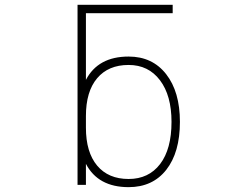

<svg xmlns="http://www.w3.org/2000/svg" viewBox="-20 -772 1040 804"><path d="M698.2 -261.7Q698.2 -372.1 649.9 -436Q601.6 -500 518.6 -500Q433.6 -500 386.7 -444.3Q339.8 -388.7 339.8 -286.1V-237.3Q339.8 -134.8 386.7 -78.6Q433.6 -22.5 518.6 -22.5Q602.5 -22.5 650.4 -85Q698.2 -147.5 698.2 -261.7ZM339.8 -85.9V2H304.7V-752H703.1V-716.8H339.8V-437.5Q390.6 -535.2 518.6 -535.2Q618.2 -535.2 675.8 -461.4Q733.4 -387.7 733.4 -261.7Q733.4 -133.8 676.3 -61Q619.1 11.7 518.6 11.7Q390.6 11.7 339.8 -85.9Z"/></svg>

Font: GenEi Gothic M ExtraLight
Style: Regular
Weight: 200
Designer: o_tamon (Modified); [Source Han Sans]
Ryoko NISHIZUKA  (kana & ideographs); Paul D. Hunt (Latin, Greek & Cyrillic); Wenl
Version: Version 1.1a;Original Version 1.004